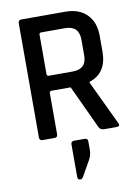

<svg xmlns="http://www.w3.org/2000/svg" viewBox="-96 -707 733 1008"><g transform="rotate(-10 271.0 -202.5)"><path d="M325 48V95Q325 126 306 155L264 229Q258 238 249 238Q235 238 235 222V49Q235 32 252 32H308Q325 32 325 48ZM153 0H90Q73 0 73 -17V-626Q73 -643 90 -643H324Q397 -643 438.5 -601.5Q480 -560 480 -487V-403Q480 -288 385 -258V-254L496 -20Q507 0 483 0H421Q397 0 390 -17L283 -247H182Q170 -247 170 -237V-17Q170 0 153 0ZM181 -327H308Q382 -327 382 -400V-484Q382 -558 308 -558H181Q170 -558 170 -548V-337Q170 -327 181 -327Z"/></g></svg>

Font: Rajdhani SemiBold
Style: Regular
Weight: 600
Designer: Satya Rajpurohit, Jyotish Sonowal
Foundry: Indian Type Foundry
Version: Version 1.201 February 1, 2022